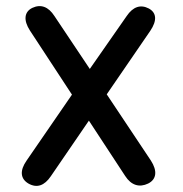

<svg xmlns="http://www.w3.org/2000/svg" viewBox="-20 -592 605 635"><path d="M148 -9 274 -193 394 -10C414 21 441 29 470 15C498 1 501 -27 479 -61L333 -280L477 -490C500 -524 498 -550 472 -564C445 -578 420 -570 399 -539L277 -364L160 -539C140 -570 115 -579 87 -566C60 -553 57 -525 79 -491L218 -279L68 -61C45 -28 47 -1 74 15C102 31 127 22 148 -9Z"/></svg>

Font: 寒蝉团圆体 Round
Style: Regular
Weight: 500
Designer: 寒蝉字型
Version: Version 2.700;Glyphs 3.1.1 (3135)